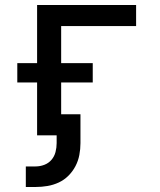

<svg xmlns="http://www.w3.org/2000/svg" viewBox="-20 -540 640 766"><path d="M83 206V124H122Q140 124 157 117.5Q174 111 185.5 97.5Q197 84 201.5 66.5Q206 49 206 31V0H128V-211H49V-288H128V-520H523V-436H224V-288H350V-211H224V-84H301V31Q301 55 296.5 78.5Q292 102 281 123Q270 144 253 161Q236 178 214.5 188Q193 198 169.5 202Q146 206 122 206Z"/></svg>

Font: Iosevka SS04 Medium Extended
Style: Regular
Weight: 500
Width: 7
Monospace: yes
Designer: Belleve Invis
Foundry: Belleve Invis
Version: Version 19.0.0; ttfautohint (v1.8.4)